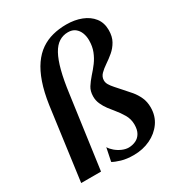

<svg xmlns="http://www.w3.org/2000/svg" viewBox="-185 -899 957 1031"><g transform="rotate(-30 293.5 -383.5)"><path d="M83.5 -448Q94.5 -523.5 113.8 -579Q133 -634.5 159.8 -672.8Q186.5 -711 220.2 -734Q254 -757 293.8 -767.2Q333.5 -777.5 378.5 -777.5Q430.5 -777.5 472 -761.2Q513.5 -745 537.8 -714Q562 -683 562 -638Q562 -597.5 546.2 -569.8Q530.5 -542 507 -522.2Q483.5 -502.5 460 -486.8Q436.5 -471 420.5 -454.8Q404.5 -438.5 404 -417Q403.5 -403 411.5 -389.2Q419.5 -375.5 434 -359.2Q448.5 -343 467.5 -321.5Q487 -300.5 505.8 -278Q524.5 -255.5 537 -228Q549.5 -200.5 549.5 -165.5Q549.5 -112.5 521.5 -72.8Q493.5 -33 446.8 -10.8Q400 11.5 343.5 11.5Q299.5 11.5 267.8 2Q236 -7.5 219 -17.5L236 -99.5Q245 -84 262.2 -69.5Q279.5 -55 300.2 -46Q321 -37 340.5 -37Q364.5 -37.5 384.5 -47Q404.5 -56.5 416.2 -76.8Q428 -97 428 -129.5Q428 -163.5 411 -192.2Q394 -221 375 -243.5Q361 -260 346 -280Q331 -300 320.8 -323Q310.5 -346 311 -371Q311.5 -403.5 325.8 -425.8Q340 -448 360.5 -471.5Q382 -495 400.8 -520.2Q419.5 -545.5 431.2 -575.5Q443 -605.5 443 -643.5Q443 -668 434.8 -689.2Q426.5 -710.5 409.5 -723.8Q392.5 -737 365.5 -737Q335 -737 310 -721.2Q285 -705.5 266 -671Q247 -636.5 232.5 -580.8Q218 -525 207.5 -445L146 0H23Z"/></g></svg>

Font: Merriweather 72pt SemiBold
Style: Italic
Weight: 600
Italic angle: -7.8°
Version: Version 2.101